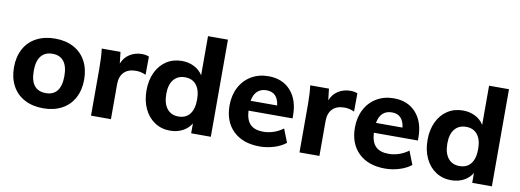

<svg xmlns="http://www.w3.org/2000/svg" viewBox="-59 -1080 3882 1433"><g transform="rotate(10 1882.0 -364.0)"><path d="M36 -256Q36 -336 68.5 -396Q101 -456 161.5 -488Q222 -520 303 -520Q383 -520 443 -488Q503 -456 535.5 -396Q568 -336 568 -256Q568 -176 535.5 -116Q503 -56 443 -24Q383 8 303 8Q222 8 161.5 -24Q101 -56 68.5 -116Q36 -176 36 -256ZM418 -256Q418 -330 388.5 -367.5Q359 -405 303 -405Q246 -405 216 -367.5Q186 -330 186 -256Q186 -107 303 -107Q359 -107 388.5 -144Q418 -181 418 -256Z M1014 -509 1013 -371Q976 -388 939 -388Q879 -388 847.5 -355.5Q816 -323 816 -265V0H665V-362Q665 -443 657 -507H799L809 -420Q828 -468 868.5 -493.5Q909 -519 960 -519Q992 -519 1014 -509Z M1573 -736V0H1424V-75Q1401 -36 1359 -14Q1317 8 1264 8Q1199 8 1148 -25.5Q1097 -59 1068.5 -119.5Q1040 -180 1040 -258Q1040 -336 1068.5 -395.5Q1097 -455 1147.5 -487.5Q1198 -520 1264 -520Q1315 -520 1357 -498.5Q1399 -477 1422 -439V-736ZM1424 -256Q1424 -327 1393.5 -365.5Q1363 -404 1308 -404Q1252 -404 1221 -366Q1190 -328 1190 -258Q1190 -186 1221 -146.5Q1252 -107 1308 -107Q1364 -107 1394 -145.5Q1424 -184 1424 -256Z M2150 -241H1816Q1820 -170 1853 -137.5Q1886 -105 1951 -105Q1990 -105 2029 -118Q2068 -131 2101 -156L2141 -54Q2105 -25 2051.5 -8.5Q1998 8 1944 8Q1816 8 1743 -62.5Q1670 -133 1670 -255Q1670 -332 1701.5 -392.5Q1733 -453 1790 -486.5Q1847 -520 1919 -520Q2026 -520 2088 -450.5Q2150 -381 2150 -263ZM1819 -316H2020Q2008 -414 1923 -414Q1880 -414 1853.5 -389Q1827 -364 1819 -316Z M2594 -509 2593 -371Q2556 -388 2519 -388Q2459 -388 2427.5 -355.5Q2396 -323 2396 -265V0H2245V-362Q2245 -443 2237 -507H2379L2389 -420Q2408 -468 2448.5 -493.5Q2489 -519 2540 -519Q2572 -519 2594 -509Z M3100 -241H2766Q2770 -170 2803 -137.5Q2836 -105 2901 -105Q2940 -105 2979 -118Q3018 -131 3051 -156L3091 -54Q3055 -25 3001.5 -8.5Q2948 8 2894 8Q2766 8 2693 -62.5Q2620 -133 2620 -255Q2620 -332 2651.5 -392.5Q2683 -453 2740 -486.5Q2797 -520 2869 -520Q2976 -520 3038 -450.5Q3100 -381 3100 -263ZM2769 -316H2970Q2958 -414 2873 -414Q2830 -414 2803.5 -389Q2777 -364 2769 -316Z M3703 -736V0H3554V-75Q3531 -36 3489 -14Q3447 8 3394 8Q3329 8 3278 -25.5Q3227 -59 3198.5 -119.5Q3170 -180 3170 -258Q3170 -336 3198.5 -395.5Q3227 -455 3277.5 -487.5Q3328 -520 3394 -520Q3445 -520 3487 -498.5Q3529 -477 3552 -439V-736ZM3554 -256Q3554 -327 3523.5 -365.5Q3493 -404 3438 -404Q3382 -404 3351 -366Q3320 -328 3320 -258Q3320 -186 3351 -146.5Q3382 -107 3438 -107Q3494 -107 3524 -145.5Q3554 -184 3554 -256Z"/></g></svg>

Font: Muli ExtraBold
Style: Regular
Weight: 800
Designer: Vernon Adams
Foundry: Vernon Adams
Version: Version 2.000